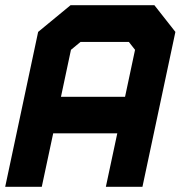

<svg xmlns="http://www.w3.org/2000/svg" viewBox="-37 -720 701 740"><path d="M-17 0 110 -597 235 -700H558L639 -597L512 0H371L415 -206H168L124 0ZM68.5 -71H68L111.5 -274.5H502.5L459 -71H458.5L564 -567.5L515 -629.5H250L174 -567.5ZM198 -347H445L483.5 -528L459.5 -558.5H273.5L236.5 -528ZM111.5 -274 173.5 -567.5 250 -630H515L564.5 -567.5L502.5 -274Z"/></svg>

Font: Tourney Black
Style: Italic
Weight: 900
Italic angle: -12°
Version: Version 1.015